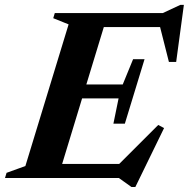

<svg xmlns="http://www.w3.org/2000/svg" viewBox="-49 -723 767 780"><path d="M229.7 -624 167.3 -649.1 173.6 -670H390.1L186.1 0H-28.7L-22.3 -20.9L54.1 -48.5ZM596.4 -632.6 617.9 -613H296.4L315.1 -670H612.5L683.7 -703.2H698L666.7 -471.4H637.2ZM484.9 36.6 433.7 0H110.1L129.1 -57H465.6L416.7 -38.5L593.9 -215.4L617.5 -202.7L500.9 36.6ZM458.2 -220.5H411.7L432.7 -323.2H209.2L226 -379.8H449.6L491.7 -482.5H538.2L498.2 -351.5Z"/></svg>

Font: Newsreader Text
Style: Italic
Weight: 400
Italic angle: -17°
Designer: Hugues Gentile
Foundry: Production Type
Version: Version 1.001